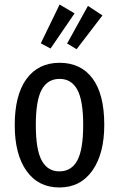

<svg xmlns="http://www.w3.org/2000/svg" viewBox="-20 -815 525 847"><path d="M440 -264Q440 -137 387.5 -62.5Q335 12 242 12Q149 12 97 -61Q45 -134 45 -263Q45 -396 97 -467Q149 -538 243 -538Q337 -538 388.5 -468.5Q440 -399 440 -264ZM138 -263Q138 -155 164 -107Q190 -59 242 -59Q295 -59 321 -107Q347 -155 347 -264Q347 -372 321 -419.5Q295 -467 243 -467Q190 -467 164 -419.5Q138 -372 138 -263ZM309 -756 203 -601 160 -624 243 -795ZM432 -747 318 -598 276 -623 368 -789Z"/></svg>

Font: Fira Sans Compressed
Style: Regular
Weight: 400
Width: 1
Designer: bBox Type GmbH & Carrois Corporate GbR & Edenspiekermann AG
Foundry: bBox Type GmbH & Carrois Corporate GbR & Edenspiekermann AG
Version: Version 4.301